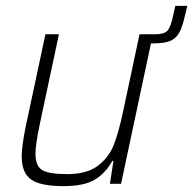

<svg xmlns="http://www.w3.org/2000/svg" viewBox="-20 -627 659 655"><path d="M619 -607 612 -578Q603 -537 592 -516.5Q581 -496 561 -487.5Q541 -479 504 -479H495L393 0H355L367 -78H363Q341 -37 304 -14.5Q267 8 197 8Q117 8 85.5 -15Q54 -38 54 -93Q54 -127 67 -192L135 -510H181L115 -200Q101 -133 101 -102Q101 -60 124.5 -46.5Q148 -33 209 -33Q277 -33 314.5 -62Q352 -91 368.5 -133.5Q385 -176 400 -247L456 -510H508Q540 -510 551 -522Q562 -534 570 -571L578 -607Z"/></svg>

Font: Saira Semi Condensed ExtraLight
Style: Italic
Weight: 200
Width: 4
Italic angle: -12°
Designer: Hector Gatti with collaboration of the Omnibus-Type team
Foundry: Omnibus-Type
Version: Version 1.001; ttfautohint (v1.8)